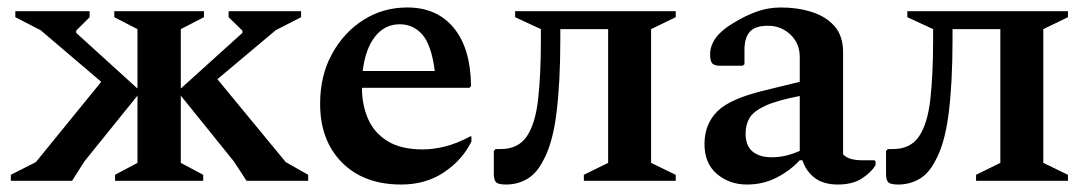

<svg xmlns="http://www.w3.org/2000/svg" viewBox="-20 -484 2917 514"><path d="M173 0H9V-16L76 -50L251 -265L89 -403L21 -438V-454H220V-438L184 -402V-396L348 -247V-406L286 -438V-454H526V-438L464 -406V-247L629 -396V-402L592 -438V-454H786V-438L718 -403L562 -272L745 -50L805 -16V0H640L606 -52L464 -228V-48L524 -16V0H288V-16L348 -48V-228L206 -52Z M1054 10Q954 10 895.5 -49Q837 -108 837 -206Q837 -282 869 -340Q901 -398 953.5 -431Q1006 -464 1070 -464Q1150 -464 1195 -409Q1240 -354 1241 -254L1237 -249H949Q949 -204 965 -166.5Q981 -129 1017 -106.5Q1053 -84 1112 -84Q1140 -84 1172 -92Q1204 -100 1239 -119H1242V-105Q1218 -56 1169 -23Q1120 10 1054 10ZM1050 -419Q1010 -419 984 -386Q958 -353 951 -294H1144Q1135 -363 1111 -391Q1087 -419 1050 -419Z M1480 -378Q1480 -262 1469.5 -179.5Q1459 -97 1433 -52Q1416 -19 1390.5 -4.5Q1365 10 1335 10Q1314 10 1308 4Q1302 -2 1302 -19V-80L1307 -85H1321Q1367 -85 1390 -118.5Q1413 -152 1420.5 -217.5Q1428 -283 1428 -378V-406L1359 -438V-454H1789V-438L1723 -406V-48L1789 -16V0H1543V-16L1608 -48V-406H1480Z M1980 10Q1932 10 1898.5 -19Q1865 -48 1866 -101Q1867 -153 1901 -186.5Q1935 -220 2027 -242L2121 -265V-331Q2121 -368 2096 -391.5Q2071 -415 2036 -415Q2001 -415 1987 -398.5Q1973 -382 1973 -351V-312L1968 -308H1908Q1893 -308 1887 -314Q1881 -320 1881 -338Q1881 -385 1941 -421Q1973 -441 2004.5 -452.5Q2036 -464 2071 -464Q2115 -464 2153 -452Q2191 -440 2214 -414Q2237 -388 2237 -344V-71Q2251 -55 2288 -55H2321L2324 -52V-42Q2312 -22 2287 -6Q2262 10 2223 10Q2185 10 2161.5 -7.5Q2138 -25 2128 -55H2121Q2095 -27 2059 -8.5Q2023 10 1980 10ZM1976 -126Q1976 -94 1994.5 -78.5Q2013 -63 2046 -63Q2065 -63 2082.5 -67Q2100 -71 2121 -80V-227Q2059 -215 2028 -200.5Q1997 -186 1986.5 -168Q1976 -150 1976 -126Z M2530 -378Q2530 -262 2519.5 -179.5Q2509 -97 2483 -52Q2466 -19 2440.5 -4.5Q2415 10 2385 10Q2364 10 2358 4Q2352 -2 2352 -19V-80L2357 -85H2371Q2417 -85 2440 -118.5Q2463 -152 2470.5 -217.5Q2478 -283 2478 -378V-406L2409 -438V-454H2839V-438L2773 -406V-48L2839 -16V0H2593V-16L2658 -48V-406H2530Z"/></svg>

Font: Spectral SemiBold
Style: Regular
Weight: 600
Designer: Jean-Baptiste Levee
Foundry: Production Type
Version: Version 2.001